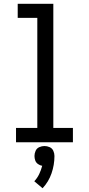

<svg xmlns="http://www.w3.org/2000/svg" viewBox="-20 -755 472 1019"><path d="M65 0H367V-76H263V-735H74V-660H178V-76H65ZM206 244Q238 210 253.5 165Q269 120 269 73Q269 59 263 45.5Q257 32 243.5 26Q230 20 216 20Q202 20 188.5 26Q175 32 169 45.5Q163 59 163 73Q163 85 167 96.5Q171 108 181.5 115.5Q192 123 204 125Q198 148 188 169Q178 190 162 207Z"/></svg>

Font: Iosevka Sparkle
Style: Regular
Weight: 400
Designer: Belleve Invis
Foundry: Belleve Invis
Version: Version 4.5.0; ttfautohint (v1.8.3)